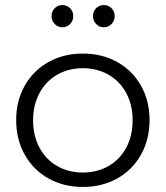

<svg xmlns="http://www.w3.org/2000/svg" viewBox="-20 -738 656 760"><path d="M572 -263Q572 -186 538 -125.5Q504 -65 444 -31.5Q384 2 308 2Q232 2 172 -31.5Q112 -65 78 -125.5Q44 -186 44 -263Q44 -339 78 -399Q112 -459 172 -492.5Q232 -526 308 -526Q384 -526 444 -492.5Q504 -459 538 -399Q572 -339 572 -263ZM111 -262Q111 -201 136 -154Q161 -107 206 -81Q251 -55 308 -55Q365 -55 410 -81Q455 -107 480 -154Q505 -201 505 -262Q505 -322 480 -369Q455 -416 410 -442Q365 -468 308 -468Q251 -468 206 -442Q161 -416 136 -369Q111 -322 111 -262ZM270 -674Q270 -656 257.5 -643Q245 -630 227 -630Q209 -630 196.5 -643Q184 -656 184 -674Q184 -693 196.5 -705.5Q209 -718 227 -718Q245 -718 257.5 -705.5Q270 -693 270 -674ZM434 -674Q434 -656 421.5 -643Q409 -630 391 -630Q373 -630 360.5 -643Q348 -656 348 -674Q348 -693 360.5 -705.5Q373 -718 391 -718Q409 -718 421.5 -705.5Q434 -693 434 -674Z"/></svg>

Font: Gontserrat Light
Style: Regular
Weight: 300
Designer: Julieta Ulanovsky
Foundry: Julieta Ulanovsky
Version: Version 6.001